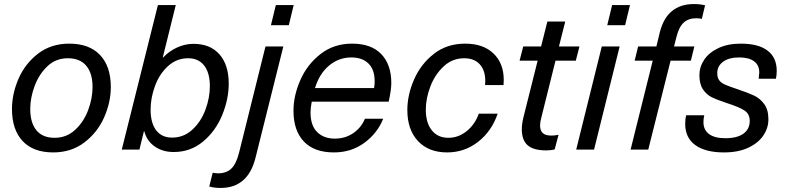

<svg xmlns="http://www.w3.org/2000/svg" viewBox="-20 -737 3877 946"><path d="M526 -308Q526 -233 493 -158.5Q460 -84 395.5 -35Q331 14 242 14Q144 14 91.5 -42Q39 -98 39 -200Q39 -275 71.5 -349.5Q104 -424 168 -473Q232 -522 321 -522Q420 -522 473 -466Q526 -410 526 -308ZM129 -200Q129 -132 159.5 -95Q190 -58 249 -58Q308 -58 350.5 -97.5Q393 -137 414.5 -195Q436 -253 436 -308Q436 -376 405 -413Q374 -450 314 -450Q255 -450 213.5 -410.5Q172 -371 150.5 -313Q129 -255 129 -200Z M784 -454Q813 -485 852.5 -503Q892 -521 933 -521Q1016 -521 1061.5 -469Q1107 -417 1107 -325Q1107 -249 1075 -170.5Q1043 -92 981 -40Q919 12 836 12Q781 12 742 -15.5Q703 -43 691 -90H689L667 0H580L758 -712H846L782 -454ZM722 -197Q722 -131 749.5 -95Q777 -59 828 -59Q885 -59 927.5 -98Q970 -137 992 -196Q1014 -255 1014 -312Q1014 -378 986 -414Q958 -450 907 -450Q850 -450 807.5 -411Q765 -372 743.5 -313Q722 -254 722 -197Z M1067 189Q1035 189 1011 182L1028 114Q1041 117 1055 117Q1095 117 1119.5 94Q1144 71 1158 15L1288 -508H1376L1239 40Q1202 189 1067 189ZM1315 -613 1339 -712H1427L1403 -613Z M1510 -183Q1510 -119 1542.5 -86.5Q1575 -54 1630 -54Q1681 -54 1720.5 -81Q1760 -108 1778 -152H1868Q1840 -81 1775.5 -33.5Q1711 14 1625 14Q1528 14 1477 -40Q1426 -94 1426 -191Q1426 -266 1460 -343Q1494 -420 1559.5 -471Q1625 -522 1715 -522Q1809 -522 1858.5 -470.5Q1908 -419 1908 -328Q1908 -294 1895 -236H1516Q1510 -206 1510 -183ZM1532 -303H1823Q1826 -319 1826 -336Q1826 -394 1795.5 -424Q1765 -454 1711 -454Q1650 -454 1602 -414.5Q1554 -375 1532 -303Z M2462 -343Q2462 -327 2461 -318H2370Q2371 -325 2371 -338Q2371 -390 2344 -420Q2317 -450 2267 -450Q2209 -450 2166 -410Q2123 -370 2100.5 -311Q2078 -252 2078 -197Q2078 -132 2107.5 -95Q2137 -58 2189 -58Q2239 -58 2280 -91.5Q2321 -125 2339 -177H2432Q2403 -91 2336 -38.5Q2269 14 2183 14Q2092 14 2039.5 -42Q1987 -98 1987 -195Q1987 -269 2020 -345Q2053 -421 2117.5 -471.5Q2182 -522 2272 -522Q2361 -522 2411.5 -473.5Q2462 -425 2462 -343Z M2641 -119Q2641 -93 2654.5 -81Q2668 -69 2697 -69Q2714 -69 2732 -73L2713 -1Q2695 4 2671 4Q2609 4 2580 -21Q2551 -46 2551 -101Q2551 -127 2560 -163L2629 -438H2540L2558 -508H2646L2677 -631H2765L2734 -508H2835L2817 -438H2717L2647 -157Q2641 -135 2641 -119Z M2819 0 2945 -508H3033L2907 0ZM2972 -613 2996 -712H3084L3060 -613Z M3454 -711 3438 -644Q3428 -647 3410 -647Q3372 -647 3348.5 -625.5Q3325 -604 3313 -555L3301 -508H3401L3384 -438H3284L3174 0H3087L3196 -438H3107L3124 -508H3214L3231 -578Q3266 -717 3399 -717Q3428 -717 3454 -711Z M3807 -388Q3807 -366 3803 -349H3718Q3721 -376 3721 -380Q3721 -416 3695.5 -435Q3670 -454 3622 -454Q3572 -454 3543 -433Q3514 -412 3514 -376Q3514 -354 3524 -341Q3534 -328 3553.5 -319.5Q3573 -311 3615 -297Q3666 -280 3695.5 -266Q3725 -252 3745.5 -224Q3766 -196 3766 -149Q3766 -107 3741.5 -70Q3717 -33 3667.5 -9.5Q3618 14 3547 14Q3456 14 3406 -22Q3356 -58 3356 -127Q3356 -153 3361 -169H3450Q3446 -154 3446 -135Q3446 -97 3473.5 -76.5Q3501 -56 3554 -56Q3612 -56 3643 -78.5Q3674 -101 3674 -141Q3674 -175 3649 -192Q3624 -209 3559 -230Q3513 -245 3487.5 -257.5Q3462 -270 3444 -296Q3426 -322 3426 -367Q3426 -407 3449.5 -442.5Q3473 -478 3519.5 -500Q3566 -522 3630 -522Q3717 -522 3762 -487.5Q3807 -453 3807 -388Z"/></svg>

Font: CST
Style: Italic
Weight: 400
Italic angle: -14°
Version: Version 1.00